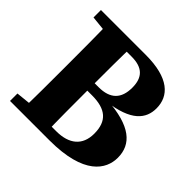

<svg xmlns="http://www.w3.org/2000/svg" viewBox="-165 -819 981 981"><g transform="rotate(45 325.5 -328.5)"><path d="M32.7 0H193.7V-68.7H177.9L32.7 -53.7V0ZM106.7 0H277.7C274.7 -104.4 274.7 -209.2 274.7 -318.5V-342.7C274.7 -449.1 274.7 -554.6 277.7 -657H106.7C109.7 -552.6 109.7 -447.1 109.7 -342.7V-313.6C109.7 -207.2 109.7 -102.4 106.7 0ZM193.7 0H317.6C566.4 0 627.7 -100.7 627.7 -184.4C627.7 -281.3 558 -344.1 381 -354.9V-345.9C542.9 -364.8 589 -428 589 -502.4C589 -590.5 525.6 -657 356.1 -657H193.7V-599.5H311.9C390.4 -599.5 426.8 -563.9 426.8 -489.9C426.8 -410.9 387.5 -369.7 302.8 -369.7H193.7V-316.5H308.6C408.2 -316.5 455.5 -276.7 455.5 -185.9C455.5 -101.5 401.9 -57.5 309.4 -57.5H193.7V0ZM32.7 -603.3 177.9 -588.3H193.7V-657H32.7V-603.3Z"/></g></svg>

Font: Source Serif Variable
Style: Regular
Weight: 389
Designer: Frank Grießhammer
Foundry: Adobe Systems Incorporated
Version: Version 3.001;hotconv 1.0.111;makeotfexe 2.5.65597